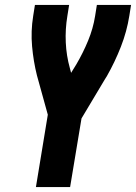

<svg xmlns="http://www.w3.org/2000/svg" viewBox="-20 -755 549 775"><path d="M125 0 173 -292 129 -451Q115 -507 109.5 -568Q104 -629 114 -691L121 -735H259L252 -691Q243 -637 245.5 -583.5Q248 -530 262 -480L267 -461L288 -495Q315 -541 335.5 -590.5Q356 -640 364 -691L371 -735H509L502 -691Q492 -628 468 -566.5Q444 -505 411 -447Q409 -444 407.5 -441.5Q406 -439 404 -436L309 -277L263 0Z"/></svg>

Font: Iosevka Curly Heavy
Style: Italic
Weight: 900
Italic angle: -9°
Monospace: yes
Designer: Belleve Invis
Foundry: Belleve Invis
Version: Version 22.1.2; ttfautohint (v1.8.4)